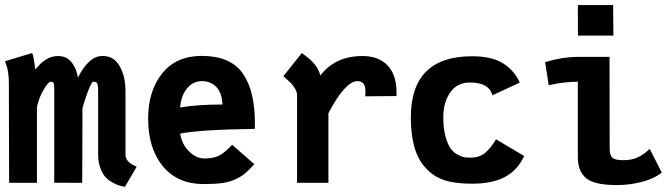

<svg xmlns="http://www.w3.org/2000/svg" viewBox="-26 -718 2634 754"><path d="M464.8 15.6Q451.2 13.2 440.2 9.8Q429.2 6.3 413.1 -2.9Q397 -12.2 386.2 -24.9Q375.5 -37.6 367.4 -60.1Q359.4 -82.5 359.4 -111.3V-112.3V-370.6Q358.4 -386.2 355 -391.6Q351.6 -397 340.8 -397Q333.5 -397 319.1 -358.6Q304.7 -320.3 297.9 -293L296.9 0L187 -0.5V-371.6Q187 -386.2 184.6 -391.6Q182.1 -397 173.3 -397Q163.6 -397 145 -365.2Q126.5 -333.5 119.1 -297.4V0H9.8L8.8 -391.6Q8.8 -413.1 6.3 -429.9Q3.9 -446.8 1.7 -453.6Q-0.5 -460.4 -6.3 -477.5L100.1 -509.8Q103.5 -502.9 105.7 -491.2Q107.9 -479.5 109.9 -464.8Q111.8 -450.2 112.8 -444.8Q153.3 -498 201.2 -498Q237.3 -498 256.3 -471.9Q275.4 -445.8 279.8 -413.1Q323.2 -498 375 -498H378.9Q421.4 -498 444.1 -457.8Q466.8 -417.5 466.8 -360.8V-110.4Q466.8 -80.6 510.7 -63.5Z M681.6 -295.9Q748 -307.6 847.7 -307.6Q845.7 -353.5 823.5 -376.5Q801.3 -399.4 767.1 -399.4Q731 -399.4 707.5 -369.6Q684.1 -339.8 681.6 -295.9ZM766.1 -498.5Q877.9 -498.5 926.5 -430.7Q975.1 -362.8 975.1 -232.9L974.6 -211.9Q760.7 -209 681.6 -193.4Q687.5 -152.8 715.6 -124.3Q743.7 -95.7 777.3 -95.7Q814 -95.7 836.2 -107.9Q858.4 -120.1 885.7 -149.4L972.7 -73.2Q952.1 -50.3 937 -37.6Q921.9 -24.9 899.2 -14.2Q876.5 -3.4 847.2 0.7Q817.9 4.9 774.4 4.9Q671.4 4.9 613.5 -65.2Q555.7 -135.3 555.7 -252Q555.7 -360.8 610.8 -429.7Q666 -498.5 766.1 -498.5Z M1232.4 -421.9Q1290.5 -498 1398.4 -498Q1460.4 -498 1495.8 -461.2Q1531.2 -424.3 1531.2 -355.5V-340.8L1408.2 -339.8Q1409.2 -350.6 1409.2 -361.3Q1409.2 -399.4 1377 -399.4Q1355 -399.4 1326.2 -368.7Q1297.4 -337.9 1263.7 -273.4V0H1140.6V-343.8Q1140.6 -356.9 1132.3 -370.6Q1124 -384.3 1115.2 -392.8Q1106.4 -401.4 1086.9 -418.9L1159.2 -509.8Q1162.6 -507.3 1176 -497.1Q1189.5 -486.8 1193.8 -482.4Q1198.2 -478 1207.3 -468.3Q1216.3 -458.5 1221.9 -447.5Q1227.5 -436.5 1232.4 -421.9Z M1714.8 -257.8Q1714.8 -213.9 1723.6 -181.9Q1732.4 -149.9 1743.9 -134.5Q1755.4 -119.1 1772 -110.4Q1788.6 -101.6 1797.6 -100.3Q1806.6 -99.1 1817.4 -99.1H1823.2Q1856.9 -99.1 1879.2 -117.7Q1901.4 -136.2 1921.9 -170.9L2032.2 -105.5Q2007.3 -50.3 1957.5 -23.4Q1907.7 3.4 1828.1 3.4Q1779.8 3.4 1741 -4.4Q1702.1 -12.2 1670.4 -35.6Q1625 -70.8 1606.2 -125.2Q1587.4 -179.7 1587.4 -257.3Q1587.4 -497.1 1828.1 -497.1Q1908.2 -497.1 1952.6 -467.3Q1996.1 -438 2015.1 -393.6L1907.7 -343.8Q1894.5 -394 1819.3 -394Q1768.6 -394 1741.7 -354.5Q1714.8 -314.9 1714.8 -257.8Z M2243.2 -698.2H2381.8L2382.8 -578.1H2243.7ZM2243.2 -494.6H2367.7Q2367.7 -494.6 2368.2 -133.8Q2368.2 -108.9 2378.7 -98.9Q2389.2 -88.9 2421.4 -88.9Q2454.1 -88.9 2478 -99.9Q2502 -110.8 2525.4 -133.3L2572.8 -40.5Q2543 -16.1 2494.4 -3.7Q2445.8 8.8 2396.5 8.8Q2322.8 8.8 2288.6 -9.8Q2243.2 -34.7 2243.2 -100.6V-397Q2188 -397 2128.9 -383.3L2114.7 -474.1Q2183.6 -494.6 2243.2 -494.6Z"/></svg>

Font: Fantasque Sans Mono
Style: Bold
Weight: 700
Monospace: yes
Designer: Jany Belluz
Version: Version 1.8.0 ; ttfautohint (v1.8.2)